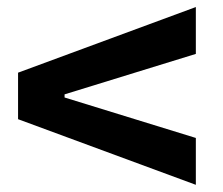

<svg xmlns="http://www.w3.org/2000/svg" viewBox="-20 -616 626 540"><path d="M530.8 -96.2 30.8 -280.8V-411.6L530.8 -596.2V-464.4L161.6 -350.6V-341.8L530.8 -228Z"/></svg>

Font: Caskaydia Cove
Style: Bold
Weight: 700
Monospace: yes
Designer: Aaron Bell
Foundry: Saja Typeworks
Version: Version 4.300; ttfautohint (v1.8.3)